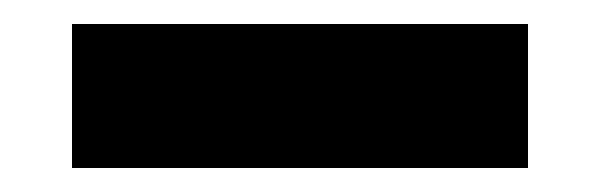

<svg xmlns="http://www.w3.org/2000/svg" viewBox="-20 -365 500 160"><path d="M40 -225V-345H420V-225Z"/></svg>

Font: Xolonium
Style: Bold
Weight: 700
Designer: Severin Meyer
Version: Version 4.2